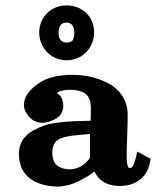

<svg xmlns="http://www.w3.org/2000/svg" viewBox="-20 -681 577 710"><path d="M226.6 -661.1C198.3 -660.9 174.2 -651.4 154.3 -632.6C135.3 -613.6 125.5 -589.7 125 -561C125.3 -533.2 134.9 -509 153.9 -488.4C173.2 -468.7 197.5 -458.5 226.6 -458C255.1 -458.3 279.3 -468.4 299.2 -488.4C318 -508.4 327.6 -532.7 328.1 -561.5C327.9 -590 318 -613.9 298.7 -633.2C279.4 -651.3 255.3 -660.6 226.6 -661.1ZM196.3 -559.6C196.5 -572.2 199.3 -582.1 204.7 -589.2C209.4 -594.3 216.4 -597.1 225.6 -597.7C233.9 -597.4 240.9 -594.6 246.5 -589.2C251.8 -582.8 254.6 -572.9 254.9 -559.6C254.7 -547.9 252.7 -538.7 248.9 -532.1C244.9 -526.8 237.5 -523.9 226.6 -523.4C218.3 -523.7 211 -526.5 204.7 -531.9C199.4 -537.5 196.6 -546.8 196.3 -559.6ZM481.9 -96.5C478 -81.1 473.8 -70.1 469.3 -63.6C467.5 -61.5 464 -60.2 458.7 -59.7L458.3 -59.7C457.4 -59.7 456.9 -59.8 456.7 -60C451.2 -65.2 448.4 -78.7 448.4 -100.6C448.3 -115.8 448.9 -140.8 450.2 -175.5C451.5 -210 452.1 -237.5 452.1 -257.8C451.8 -302.6 432.2 -338.7 393.1 -365.8C351.3 -391.1 303.2 -403.9 248.8 -404.3C193.1 -404.1 150.8 -393.4 122.1 -372.1C87 -348.1 69.1 -322.1 68.4 -294.1C68.6 -277.7 75.1 -262.5 87.7 -248.5C101.2 -234.6 117.3 -227.3 135.7 -226.8C150.3 -227 165.8 -231.3 182.4 -239.8C202.7 -250.1 213.2 -266.5 214 -288.8C213.9 -302.8 210.8 -314.5 204.7 -324C201.1 -328.8 196.4 -333.3 190.4 -337.2C191.9 -338.2 193.8 -339.4 196.3 -340.9C206.1 -346.1 220.1 -348.8 238.4 -349C266.9 -348.8 287.7 -342.6 300.6 -330.3C310.6 -319.6 315.7 -304.1 315.8 -283.8C316 -263.6 315.8 -247.1 315.2 -234.5C292.9 -234.1 274.1 -233.6 258.6 -233C208.4 -230.8 171 -225.8 146.2 -217.8C131.2 -212.7 116.4 -206.1 101.7 -198.1C86 -189.2 73.3 -177.5 63.6 -163C54.7 -148.6 50.1 -131.8 49.8 -112.6C50.1 -71.3 64.3 -40.4 92.5 -19.7C119.3 -1.1 152.5 8.4 192 8.8C218.3 8.6 244.7 2 271.2 -11.1C294.2 -22.8 310.8 -32.6 321.1 -40.5C323.1 -42.2 325.6 -44.3 328.6 -46.9C332.9 -38.7 338.4 -30.7 345.1 -22.9C362.9 -3.7 388.5 6.2 421.9 6.8C449.5 6.7 472.7 0.3 491.5 -12.3C514.3 -27 528.8 -50.2 534.9 -81.8L537 -93.6L487.9 -120.4ZM312.6 -97C293.1 -69.7 268.4 -55.6 238.4 -54.7C219.7 -54.9 203.8 -59.7 191 -69C179.7 -78.2 173.8 -94 173.4 -116.2C173.6 -132.4 177 -145.1 183.5 -154.2C189.8 -161.8 198.7 -167.5 210.2 -171.5C224.7 -175.8 240.9 -178.9 259.1 -180.7C277.2 -182.6 295 -184.2 312.6 -185.7Z"/></svg>

Font: Bentham
Style: Bold
Weight: 700
Version: Version 002.001